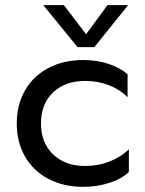

<svg xmlns="http://www.w3.org/2000/svg" viewBox="-20 -715 563 745"><path d="M303 10Q227 10 168.5 -20.5Q110 -51 77.5 -107Q45 -163 45 -236Q45 -309 77.5 -365Q110 -421 168.5 -451.5Q227 -482 303 -482Q357 -482 401.5 -467Q446 -452 475 -427V-338Q445 -368 402.5 -384.5Q360 -401 310 -401Q233 -401 186 -356.5Q139 -312 139 -236Q139 -161 186 -116Q233 -71 310 -71Q361 -71 405.5 -88.5Q450 -106 480 -136V-48Q454 -22 406 -6Q358 10 303 10ZM281 -532 148 -695H228L314 -582L397 -695H477L346 -532Z"/></svg>

Font: Madhuban
Style: Regular
Weight: 400
Designer: jaikishan Patel
Foundry: MagicType
Version: Version 1.000